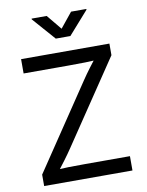

<svg xmlns="http://www.w3.org/2000/svg" viewBox="-100 -1013 829 1083"><g transform="rotate(-10 314.5 -471.0)"><path d="M63.5 -65.4 388.7 -549.3Q408.2 -578.6 434.3 -613.3Q460.4 -647.9 485.4 -680.2L495.6 -649.9Q454.6 -647.5 411.9 -646.5Q369.1 -645.5 314.9 -645.5H59.6V-727.5H565.4V-661.1L245.1 -185.1Q224.1 -153.8 200.7 -122.6Q177.2 -91.3 143.6 -47.4L133.3 -77.6Q174.3 -80.1 216.6 -81.1Q258.8 -82 312.5 -82H569.3V0H63.5ZM314.5 -856.9 383.8 -942.4H471.2V-938L356 -807.6H272.5L157.7 -938V-942.4H244.1Z"/></g></svg>

Font: Inter RS Variable
Style: Regular
Weight: 400
Designer: Rasmus Andersson (customised by Maria Ramos and Noel Pretorius)
Foundry: rsms
Version: Version 3.001;Glyphs 3.2.3 (3260)